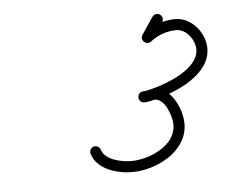

<svg xmlns="http://www.w3.org/2000/svg" viewBox="-36 -619 492 416"><g transform="rotate(-5 210.5 -411.5)"><path d="M308.9 -574.6C308.9 -574.6 308.9 -574.6 308.9 -574.6C300.6 -562.4 292.4 -550.1 284.1 -537.8C280.4 -532.3 281.9 -524.8 287.4 -521.1C292.9 -517.4 300.4 -518.9 304.1 -524.4C312.3 -536.7 320.6 -549 328.8 -561.3C332.5 -566.8 331 -574.2 325.5 -577.9C320 -581.6 312.6 -580.1 308.9 -574.6ZM301.5 -521.7C301.5 -521.7 301.5 -521.7 301.5 -521.7C317.7 -534.5 336.4 -540.9 357 -541.4C379.2 -541.9 397.5 -517.1 397.5 -496.3C397.5 -453.8 329 -428.3 295.5 -419.5C289.4 -417.9 281.7 -415.5 275.4 -415.5C267.4 -415.5 263.4 -409.5 263.4 -403.5C263.4 -397.5 267.4 -391.5 275.4 -391.5C283.2 -391.5 291.6 -395.3 298.5 -395.3C320.8 -395.3 333.9 -355.1 333.9 -338.1C333.9 -291.8 275 -267.3 236.2 -267.3C215.9 -267.3 179.3 -274.2 172.5 -297.4C170.6 -303.8 164 -307.4 157.6 -305.6C151.3 -303.7 147.6 -297 149.5 -290.7C149.5 -290.7 149.5 -290.7 149.5 -290.7C159.7 -255.7 204 -243.3 236.2 -243.3C289 -243.3 357.9 -277.6 357.9 -338.1C357.9 -369.5 335.9 -419.3 298.5 -419.3C290.7 -419.3 283.2 -415.5 275.4 -415.5C267.4 -415.5 263.4 -409.5 263.4 -403.5C263.4 -397.5 267.4 -391.5 275.4 -391.5C283.9 -391.5 293.3 -394.1 301.5 -396.3C347.6 -408.3 421.5 -439.6 421.5 -496.3C421.5 -530.6 392.2 -566.2 356.4 -565.4C330.6 -564.8 306.9 -556.5 286.7 -540.5C281.5 -536.4 280.6 -528.8 284.7 -523.7C288.8 -518.5 296.4 -517.6 301.5 -521.7Z"/></g></svg>

Font: FRB American Cursive Guidelines Arrows Light
Style: Italic
Weight: 300
Italic angle: -25°
Version: Version 2.0;Modular Font Editor K font №1